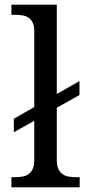

<svg xmlns="http://www.w3.org/2000/svg" viewBox="-20 -798 372 818"><path d="M126 -342V-665.5Q126 -688 119.2 -701.8Q112.5 -715.5 101 -723Q89.5 -730.5 74.2 -732.8Q59 -735 42 -735H28.5V-778H222V-397.5L318.5 -452.5V-393L222 -339V-116.5Q222 -92.5 228.8 -78Q235.5 -63.5 246.8 -55.8Q258 -48 273.5 -45.5Q289 -43 306 -43H319.5V0H28.5V-43H42Q59.5 -43 74.8 -45.5Q90 -48 101.2 -55.8Q112.5 -63.5 119.2 -78Q126 -92.5 126 -116.5V-283.5L39 -234.5V-292Z"/></svg>

Font: MM Phetkon
Style: Regular
Weight: 400
Designer: Khon Soe Zaw Thu
Version: Version 1.00 July 15, 2016, initial release